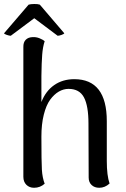

<svg xmlns="http://www.w3.org/2000/svg" viewBox="-36 -913 620 946"><path d="M248 -736.8 132.8 -823.2 17.1 -736.8Q9.8 -736.8 -2.4 -741Q-14.6 -745.1 -16.1 -749L105 -890.1Q114.7 -893.1 132.6 -893.3Q150.4 -893.6 160.2 -890.1L280.8 -749Q278.8 -745.1 267.1 -741Q255.4 -736.8 248 -736.8ZM490.2 -120.1Q490.2 -47.9 503.9 -8.8Q481 12.2 453.1 12.2Q429.7 12.2 415.3 -1.5Q400.9 -15.1 400.9 -38.1L399.9 -304.2Q399.9 -391.1 377.7 -433.1Q355.5 -475.1 301.8 -475.1Q276.9 -475.1 253.7 -461.7Q230.5 -448.2 210.9 -421.4Q191.4 -394.5 179.7 -347.7Q168 -300.8 168 -240.2Q168 -115.2 170.4 -76.2Q172.9 -37.1 184.1 -7.8Q161.6 12.2 131.8 12.2Q108.9 12.2 94 -2.4Q79.1 -17.1 79.1 -42V-681.2Q78.6 -704.6 90.6 -716.8Q102.5 -729 123 -730Q141.6 -731.4 158.4 -724.6Q175.3 -717.8 184.1 -710Q174.8 -681.6 171.9 -643.6Q168.9 -605.5 168 -538.1V-410.2Q189 -464.4 231 -493.7Q272.9 -522.9 330.1 -522.9Q490.2 -522.9 490.2 -315.9Z"/></svg>

Font: Arima Madurai Medium
Style: Regular
Weight: 500
Designer: Joana Correia and Natanael Gama
Foundry: NDISCOVER
Version: Version 1.019;PS 001.019;hotconv 1.0.88;makeotf.lib2.5.64775